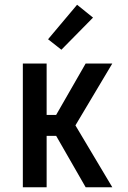

<svg xmlns="http://www.w3.org/2000/svg" viewBox="-20 -787 540 807"><path d="M76 0V-520H176V-304H216L340 -520H452L297 -260L452 0H340L216 -216H176V0ZM238 -578 182 -622 304 -767 371 -713Z"/></svg>

Font: Iosevka SS18 Semibold
Style: Regular
Weight: 600
Monospace: yes
Designer: Belleve Invis
Foundry: Belleve Invis
Version: Version 25.1.1; ttfautohint (v1.8.4)